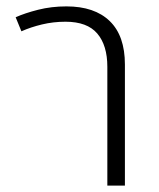

<svg xmlns="http://www.w3.org/2000/svg" viewBox="-20 -581 499 601"><path d="M47 -483 29 -527Q58 -540 99.5 -550.5Q141 -561 188 -561Q276 -561 323.5 -515Q371 -469 371 -379V0H316V-372Q316 -439 284.5 -476Q253 -513 185 -513Q147 -513 111.5 -504.5Q76 -496 47 -483Z"/></svg>

Font: Noto Sans Thai Looped Light
Style: Regular
Weight: 300
Designer: Sasikarn Vongin, Ben Mitchell
Foundry: The Fontpad Ltd
Version: Version 1.001; ttfautohint (v1.8.4.7-5d5b)